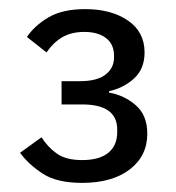

<svg xmlns="http://www.w3.org/2000/svg" viewBox="-20 -724 386 421"><path d="M155 -546Q193 -546 211.5 -560.5Q230 -575 230 -598V-602Q230 -627 212.5 -640.5Q195 -654 165 -654Q136 -654 116 -642Q96 -630 82 -609L39 -643Q56 -668 86.5 -686Q117 -704 167 -704Q224 -704 260.5 -679Q297 -654 297 -609Q297 -573 274 -552Q251 -531 219 -524V-521Q253 -515 278 -493Q303 -471 303 -431Q303 -382 264.5 -352.5Q226 -323 160 -323Q105 -323 74 -343Q43 -363 24 -389L71 -423Q85 -401 105 -387Q125 -373 160 -373Q198 -373 217.5 -389Q237 -405 237 -434V-440Q237 -495 160 -495H115V-546Z"/></svg>

Font: Aneliza
Style: Regular
Weight: 400
Designer: Mike Abbink, Paul van der Laan, Pieter van Rosmalen
Foundry: Bold Monday
Version: Version 3.001;September 8, 2019;FontCreator 11.5.0.2425 64-b